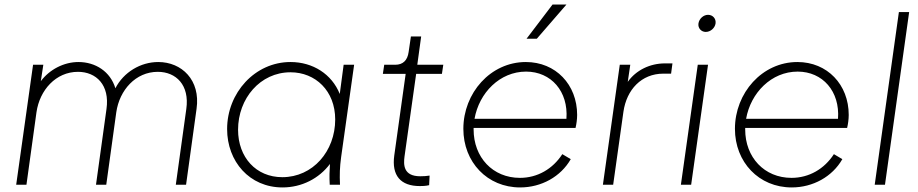

<svg xmlns="http://www.w3.org/2000/svg" viewBox="-20 -810 4026 842"><path d="M51 0H96L140 -318C154 -415 225 -495 322 -495C402 -495 462 -437 447 -332L401 0H446L490 -318C504 -415 575 -495 672 -495C752 -495 812 -437 797 -332L751 0H796L842 -333C860 -459 777 -538 674 -538C596 -538 522 -493 486 -423C464 -496 399 -538 324 -538C260 -538 197 -505 159 -454L170 -526H125Z M1219 12C1303 12 1379 -27 1427 -91C1425 -61 1424 -34 1426 0H1471C1469 -45 1470 -77 1476 -121L1533 -526H1487L1470 -398C1435 -485 1352 -538 1254 -538C1098 -538 976 -403 976 -244C976 -102 1074 12 1219 12ZM1024 -241C1024 -378 1121 -493 1254 -493C1363 -493 1450 -412 1450 -286C1450 -147 1352 -33 1218 -33C1103 -33 1024 -120 1024 -241Z M1821 6C1827 6 1848 6 1862 2L1864 -40C1854 -38 1836 -37 1823 -37C1749 -37 1749 -87 1754 -124L1805 -486H1918L1924 -526H1810L1827 -650H1782L1772 -582C1767 -545 1747 -526 1713 -526H1665L1659 -486H1759L1709 -128C1697 -40 1737 6 1821 6Z M2261 12C2354 12 2439 -35 2483 -112L2446 -134C2404 -69 2337 -30 2260 -30C2141 -30 2057 -120 2057 -242V-249H2504C2508 -266 2511 -287 2511 -306C2511 -439 2417 -538 2286 -538C2131 -538 2012 -402 2012 -245C2012 -99 2117 12 2261 12ZM2061 -289C2081 -403 2172 -496 2287 -496C2397 -496 2473 -409 2464 -289ZM2289 -640H2334L2464 -790H2403Z M2624 0H2669L2714 -320C2728 -417 2793 -487 2889 -487H2923L2929 -532H2896C2830 -532 2769 -502 2733 -451L2744 -526H2698Z M2966 0H3011L3085 -526H3040ZM3043 -707C3040 -687 3055 -670 3075 -670C3096 -670 3115 -687 3118 -707C3121 -728 3106 -745 3085 -745C3065 -745 3046 -728 3043 -707Z M3452 12C3545 12 3630 -35 3674 -112L3637 -134C3595 -69 3528 -30 3451 -30C3332 -30 3248 -120 3248 -242V-249H3695C3699 -266 3702 -287 3702 -306C3702 -439 3608 -538 3477 -538C3322 -538 3203 -402 3203 -245C3203 -99 3308 12 3452 12ZM3252 -289C3272 -403 3363 -496 3478 -496C3588 -496 3664 -409 3655 -289Z M3816 0H3861L3967 -757H3922Z"/></svg>

Font: Mluvka ExtraLight
Style: Italic
Weight: 200
Italic angle: -8°
Designer: Modified by Jiří Krblich, Original typeface by Gumpita Rahayu
Foundry: Gumpita Rahayu & Jiří Krblich
Version: Version 2.000;Glyphs 3.1.1 (3134)